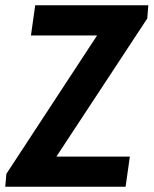

<svg xmlns="http://www.w3.org/2000/svg" viewBox="-32 -706 581 726"><path d="M335 -571.8H85L101.1 -686H528.8L524.9 -636.2L181.2 -113.8H459L442.9 0H-12.2L-7.8 -48.8Z"/></svg>

Font: Archivo Narrow
Style: Bold Italic
Weight: 700
Italic angle: -8°
Designer: Hector Gatti
Foundry: Hector Gatti
Version: 1.002; ttfautohint (v0.8)